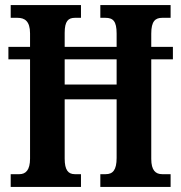

<svg xmlns="http://www.w3.org/2000/svg" viewBox="-20 -734 711 754"><path d="M22 0H298V-50H274C248 -50 234 -66 234 -111V-344H438V-114C438 -66 423 -50 395 -50H374V0H650V-50H617C591 -50 574 -65 574 -110V-501H659V-550H574V-602C574 -651 590 -664 617 -664H650V-714H374V-664H394C424 -664 438 -651 438 -602V-550H234V-605C234 -651 248 -664 274 -664H298V-714H22V-664H49C77 -664 98 -651 98 -603V-550H13V-501H98V-111C98 -66 81 -50 56 -50H22ZM234 -402V-501H438V-402Z"/></svg>

Font: Noto Serif Sinhala ExtraCondensed
Style: Bold
Weight: 700
Width: 2
Designer: Jelle Bosma - Monotype Design Team
Foundry: Monotype Imaging Inc.
Version: Version 2.007